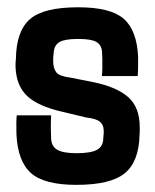

<svg xmlns="http://www.w3.org/2000/svg" viewBox="-20 -503 428 530"><path d="M190.9 7.3Q102.5 7.3 65.7 -25.1Q28.8 -57.6 25.4 -132.8Q24.9 -146 25.1 -163.3Q25.4 -180.7 26.4 -184.6H121.1Q120.1 -163.6 120.4 -146.7Q120.6 -129.9 121.1 -120.6Q122.1 -98.6 138.4 -89.4Q154.8 -80.1 190.9 -80.1Q230.5 -80.1 247.6 -89.4Q264.6 -98.6 265.1 -120.6Q265.6 -130.4 265.9 -131.8Q266.1 -133.3 266.4 -134.8Q266.6 -136.2 266.1 -145.5Q265.6 -158.2 256.1 -166.7Q246.6 -175.3 217.8 -178.7L152.8 -194.3Q85.4 -209.5 55.2 -237.8Q24.9 -266.1 22.9 -317.9Q22.5 -328.6 23.9 -340.3Q24.9 -417 62.5 -450Q100.1 -482.9 195.8 -482.9Q285.2 -482.9 321.5 -451.2Q357.9 -419.4 361.3 -345.7Q361.3 -333 361.1 -314.9Q360.8 -296.9 359.9 -293H261.2Q262.2 -300.3 262.5 -313.7Q262.7 -327.1 262.5 -340.6Q262.2 -354 261.7 -359.4Q260.7 -378.4 246.6 -387Q232.4 -395.5 195.8 -395.5Q158.7 -395.5 144.3 -387Q129.9 -378.4 128.4 -359.4Q127.9 -350.1 127.2 -346.4Q126.5 -342.8 127 -328.6Q127.9 -313.5 135.7 -303Q143.6 -292.5 177.7 -288.1L236.8 -276.4Q301.8 -263.2 333.7 -235.1Q365.7 -207 365.7 -151.9Q365.7 -147 365.7 -141.1Q365.7 -135.3 365.2 -129.9Q363.3 -56.2 324 -24.4Q284.7 7.3 190.9 7.3Z"/></svg>

Font: Agdasima
Style: Bold
Weight: 700
Width: 3
Designer: The DocRepair Project, Patric King
Foundry: Google
Version: Version 2.002